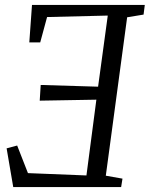

<svg xmlns="http://www.w3.org/2000/svg" viewBox="-20 -763 610 783"><path d="M34 0 7 -158 50 -169.5 94 -57 332.5 -47.5 373 -356.5 142 -352.5 146 -416.5 380 -409.5 419.5 -699.5 172 -693.5 144 -590H99.5L110.5 -743H570.5L565.5 -703.5L498.5 -692.5L411.5 -46.5L479.5 -34.5L474 0Z"/></svg>

Font: Merriweather 20pt Light
Style: Italic
Weight: 300
Italic angle: -7.8°
Version: Version 2.101